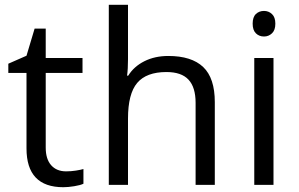

<svg xmlns="http://www.w3.org/2000/svg" viewBox="-20 -780 1260 810"><path d="M258.8 -57.1Q280.3 -57.1 300.3 -60.3Q320.3 -63.5 332 -66.9V-4.9Q318.8 1.5 293.2 5.6Q267.6 9.8 247.1 9.8Q91.8 9.8 91.8 -153.8V-472.2H15.1V-511.2L91.8 -544.9L126 -659.2H172.9V-535.2H328.1V-472.2H172.9V-157.2Q172.9 -108.9 195.8 -83Q218.8 -57.1 258.8 -57.1Z M805.2 0V-346.2Q805.2 -411.6 775.4 -443.8Q745.6 -476.1 682.1 -476.1Q597.7 -476.1 558.8 -430.2Q520 -384.3 520 -279.8V0H439V-759.8H520V-529.8Q520 -488.3 516.1 -460.9H521Q544.9 -499.5 589.1 -521.7Q633.3 -543.9 689.9 -543.9Q788.1 -543.9 837.2 -497.3Q886.2 -450.7 886.2 -349.1V0Z M1133.8 0H1052.7V-535.2H1133.8ZM1045.9 -680.2Q1045.9 -708 1059.6 -720.9Q1073.2 -733.9 1093.8 -733.9Q1113.3 -733.9 1127.4 -720.7Q1141.6 -707.5 1141.6 -680.2Q1141.6 -652.8 1127.4 -639.4Q1113.3 -626 1093.8 -626Q1073.2 -626 1059.6 -639.4Q1045.9 -652.8 1045.9 -680.2Z"/></svg>

Font: WebKoruri
Style: Regular
Weight: 400
Foundry: lindwurm / mohemohe
Version: Version 1.00